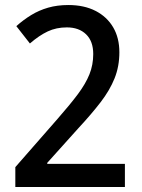

<svg xmlns="http://www.w3.org/2000/svg" viewBox="-20 -744 564 764"><path d="M477 0H41V-79L209 -271Q259 -328 290 -369.5Q321 -411 336 -448.5Q351 -486 351 -529Q351 -580 322.5 -607.5Q294 -635 246 -635Q204 -635 170 -619Q136 -603 99 -571L45 -640Q73 -665 104 -684Q135 -703 171.5 -713.5Q208 -724 252 -724Q315 -724 360.5 -700.5Q406 -677 430.5 -635Q455 -593 455 -536Q455 -480 436 -432.5Q417 -385 380.5 -337.5Q344 -290 292 -234L168 -96V-92H477Z"/></svg>

Font: Noto Sans Hebrew SemiCondensed Medium
Style: Regular
Weight: 500
Width: 4
Designer: Monotype Design Team
Foundry: Monotype Imaging Inc.
Version: Version 2.003